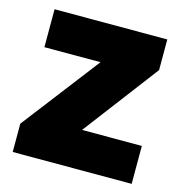

<svg xmlns="http://www.w3.org/2000/svg" viewBox="-87 -634 682 714"><g transform="rotate(15 253.5 -276.5)"><path d="M482 0H24V-109L253 -407H37V-553H471V-435L252 -146H482Z"/></g></svg>

Font: Noto Sans Bengali UI Black
Style: Regular
Weight: 900
Designer: Jelle Bosma - Monotype Design Team
Foundry: Monotype Imaging Inc.
Version: Version 2.003; ttfautohint (v1.8.4.7-5d5b)